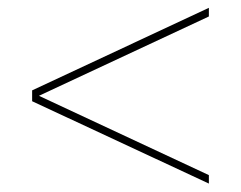

<svg xmlns="http://www.w3.org/2000/svg" viewBox="-20 -626 600 478"><path d="M500 -169 60 -374V-401L500 -606.5V-585L77 -387.5L500 -190Z"/></svg>

Font: Bodoni Moda SemiBold
Style: Regular
Weight: 600
Designer: Owen Earl
Foundry: indestructible type
Version: Version 2.005; ttfautohint (v1.8.4.7-5d5b)